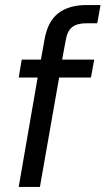

<svg xmlns="http://www.w3.org/2000/svg" viewBox="-20 -740 418 760"><path d="M54 0 129 -433H54L66 -504H142L156 -582Q168 -654 210 -687Q252 -720 322 -720H378L365 -648H323Q285 -648 265.5 -632.5Q246 -617 240 -580L226 -504H353L340 -433H214L138 0Z"/></svg>

Font: DM Sans Italic
Style: Regular
Weight: 400
Italic angle: -10°
Designer: Colophon Foundry, Jonny Pinhorn
Foundry: Colophon Foundry
Version: Version 4.004; ttfautohint (v1.8.4.7-5d5b)